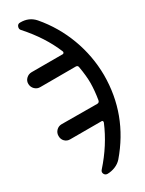

<svg xmlns="http://www.w3.org/2000/svg" viewBox="-86 -815 673 894"><g transform="rotate(-10 250.0 -367.5)"><path d="M241.2 -567.4Q244.1 -568.4 245.1 -572.8Q246.1 -577.1 243.2 -580.1Q173.8 -656.2 69.3 -711.9Q58.6 -716.8 58.6 -730Q58.6 -743.2 71.3 -747.1Q115.2 -763.7 154.3 -742.2Q244.1 -691.4 310.5 -613.3Q377 -535.2 413.1 -438.5Q485.4 -239.3 410.2 -39.1Q402.3 -19.5 386.2 -4.9Q370.1 9.8 349.6 17.6Q337.9 21.5 329.6 13.2Q321.3 4.9 326.2 -6.8Q369.1 -114.3 374 -220.7Q374 -225.6 370.6 -228Q367.2 -230.5 364.3 -228.5L206.1 -170.9Q190.4 -165 175.8 -171.9Q161.1 -178.7 155.3 -195.3Q149.4 -210.9 156.2 -226.1Q163.1 -241.2 178.7 -247.1L358.4 -311.5Q369.1 -315.4 367.2 -327.1Q358.4 -374 344.7 -413.1Q332 -448.2 305.7 -494.1Q300.8 -503.9 290 -500L111.3 -434.6Q95.7 -428.7 80.6 -435.5Q65.4 -442.4 59.1 -458Q52.7 -473.6 60.1 -488.8Q67.4 -503.9 83 -509.8Z"/></g></svg>

Font: Rounded-X Mgen+ 1m regular
Style: Regular
Weight: 400
Designer: [Source Han Sans]
Ryoko NISHIZUKA  (kana & ideographs); Paul D. Hunt (Latin, Greek & Cyrillic); Wenlong ZHANG  (bopomofo
Version: Version 1.059.20150602